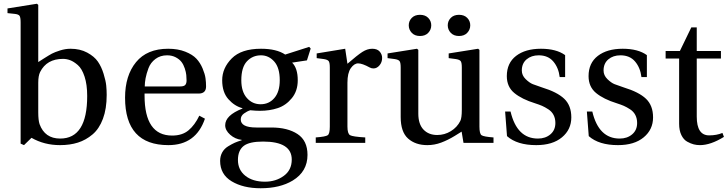

<svg xmlns="http://www.w3.org/2000/svg" viewBox="-20 -762 3883 1024"><path d="M184 -163Q184 -121 191 -100Q219 -23 301 -23Q445 -23 445 -250Q445 -311 431 -353.5Q417 -396 395 -415Q373 -434 354 -441Q335 -448 316 -448Q229 -448 194 -378Q184 -358 184 -321ZM20 -692V-717L177 -742L184 -736V-431Q187 -433 214.5 -450.5Q242 -468 257 -476Q272 -484 300.5 -493Q329 -502 356 -502Q407 -502 445 -481.5Q483 -461 502 -433.5Q521 -406 532.5 -368.5Q544 -331 546.5 -306Q549 -281 549 -256Q549 -182 529 -128.5Q509 -75 473.5 -45Q438 -15 395.5 -1.5Q353 12 300 12Q216 12 148 -27L108 12L90 4V-642Q90 -670 84 -678Q78 -686 58 -688Z M752 -301H941Q961 -301 968 -309Q975 -317 975 -333Q975 -347 973.5 -362Q972 -377 965.5 -397Q959 -417 948 -431.5Q937 -446 917 -456.5Q897 -467 871 -467Q835 -467 809 -447.5Q783 -428 772 -398.5Q761 -369 756.5 -345Q752 -321 752 -301ZM647 -241Q647 -359 705.5 -430.5Q764 -502 877 -502Q929 -502 968 -486.5Q1007 -471 1027.5 -449Q1048 -427 1060.5 -397Q1073 -367 1076 -345Q1079 -323 1079 -301Q1079 -263 1039 -263H751V-252Q751 -39 898 -39Q952 -39 985.5 -67Q1019 -95 1043 -145L1073 -129Q1025 12 878 12Q647 12 647 -241Z M1267 -334Q1267 -273 1296.5 -239.5Q1326 -206 1370 -206Q1415 -206 1443.5 -239.5Q1472 -273 1472 -334Q1472 -401 1442.5 -434Q1413 -467 1372 -467Q1327 -467 1297 -435Q1267 -403 1267 -334ZM1249 91Q1249 144 1288.5 175.5Q1328 207 1393 207Q1451 207 1493.5 176Q1536 145 1536 89Q1536 -7 1383 -7Q1310 -7 1280 16Q1249 40 1249 91ZM1154 96Q1154 71 1165 51Q1176 31 1196.5 18.5Q1217 6 1231.5 -0.5Q1246 -7 1269 -14V-16Q1234 -20 1207.5 -43.5Q1181 -67 1181 -94Q1181 -147 1273 -183V-185Q1231 -196 1198 -233Q1165 -270 1165 -334Q1165 -399 1216 -450.5Q1267 -502 1372 -502Q1455 -502 1501 -471L1629 -512L1637 -503L1617 -440L1538 -428Q1568 -398 1568 -334Q1568 -277 1536.5 -238.5Q1505 -200 1461.5 -185.5Q1418 -171 1366 -171Q1344 -171 1315 -174Q1298 -169 1281 -156.5Q1264 -144 1264 -125Q1264 -82 1347 -82H1427Q1514 -82 1567 -47Q1620 -12 1620 64Q1620 153 1541 201Q1473 242 1370 242Q1277 242 1215.5 205Q1154 168 1154 96Z M1664 0V-29Q1717 -33 1728 -41Q1739 -49 1739 -87V-402Q1739 -428 1733 -436Q1727 -444 1707 -447L1669 -452V-477L1821 -502L1833 -422Q1886 -468 1912.5 -485Q1939 -502 1965 -502Q1992 -502 2005 -487Q2018 -472 2018 -453Q2018 -430 2004 -413.5Q1990 -397 1972 -397Q1961 -397 1952 -402Q1912 -424 1890 -424Q1869 -424 1851 -398.5Q1833 -373 1833 -321V-87Q1833 -49 1847 -41Q1861 -33 1928 -29V0Z M2047 -452V-477L2204 -502L2211 -496V-156Q2211 -100 2238.5 -71Q2266 -42 2312 -42Q2351 -42 2384.5 -62.5Q2418 -83 2435 -117Q2443 -133 2443 -177V-402Q2443 -428 2437 -436Q2431 -444 2411 -447L2373 -452V-477L2530 -502L2537 -496V-87Q2537 -49 2548 -41Q2559 -33 2612 -29V0H2452L2442 -60Q2441 -59 2405 -37Q2369 -15 2333 -1.5Q2297 12 2259 12Q2196 12 2156.5 -23Q2117 -58 2117 -138V-402Q2117 -428 2111 -436Q2105 -444 2085 -447ZM2176 -587Q2160 -604 2160 -627Q2160 -650 2176 -666.5Q2192 -683 2220 -683Q2248 -683 2264 -666.5Q2280 -650 2280 -627Q2280 -604 2264 -587Q2248 -570 2220 -570Q2192 -570 2176 -587ZM2384 -587Q2368 -604 2368 -627Q2368 -650 2384 -666.5Q2400 -683 2428 -683Q2456 -683 2472 -666.5Q2488 -650 2488 -627Q2488 -604 2472 -587Q2456 -570 2428 -570Q2400 -570 2384 -587Z M2674 -167H2703Q2737 -23 2849 -23Q2889 -23 2915.5 -45.5Q2942 -68 2942 -106Q2942 -130 2932.5 -148.5Q2923 -167 2904.5 -179Q2886 -191 2871 -197.5Q2856 -204 2834 -211Q2763 -233 2723 -266Q2683 -299 2683 -356Q2683 -426 2732.5 -464Q2782 -502 2865 -502Q2947 -502 2994 -468V-351H2965Q2959 -401 2931 -434Q2903 -467 2853 -467Q2814 -467 2788.5 -445.5Q2763 -424 2763 -386Q2763 -360 2783.5 -340Q2804 -320 2822 -313Q2840 -306 2870 -296Q2952 -271 2989.5 -235Q3027 -199 3027 -136Q3027 -71 2977 -29.5Q2927 12 2840 12Q2738 12 2684 -36Z M3110 -167H3139Q3173 -23 3285 -23Q3325 -23 3351.5 -45.5Q3378 -68 3378 -106Q3378 -130 3368.5 -148.5Q3359 -167 3340.5 -179Q3322 -191 3307 -197.5Q3292 -204 3270 -211Q3199 -233 3159 -266Q3119 -299 3119 -356Q3119 -426 3168.5 -464Q3218 -502 3301 -502Q3383 -502 3430 -468V-351H3401Q3395 -401 3367 -434Q3339 -467 3289 -467Q3250 -467 3224.5 -445.5Q3199 -424 3199 -386Q3199 -360 3219.5 -340Q3240 -320 3258 -313Q3276 -306 3306 -296Q3388 -271 3425.5 -235Q3463 -199 3463 -136Q3463 -71 3413 -29.5Q3363 12 3276 12Q3174 12 3120 -36Z M3530 -450V-490H3606L3667 -616H3696V-490H3825V-450H3696V-140Q3696 -40 3762 -40Q3802 -40 3833 -53L3841 -32Q3770 12 3713 12Q3696 12 3680 8Q3664 4 3645 -6.5Q3626 -17 3614 -41.5Q3602 -66 3602 -102V-450Z"/></svg>

Font: Heuristica
Style: Regular
Weight: 400
Version: Version 1.0.1 ; ttfautohint (v1.4.1)